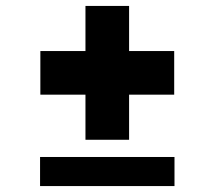

<svg xmlns="http://www.w3.org/2000/svg" viewBox="-20 -627 723 647"><path d="M415 -156H268V-308H116V-455H268V-607H415V-455H567V-308H415ZM115 0V-98H568V0Z"/></svg>

Font: Be Vietnam Black
Style: Regular
Weight: 900
Designer: Lam Bao; Tony Le; Vietanh Nguyen
Foundry: Yellow Type Foundry
Version: Version 5.000